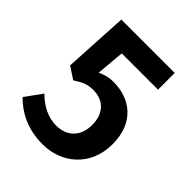

<svg xmlns="http://www.w3.org/2000/svg" viewBox="-209 -867 1007 1007"><g transform="rotate(45 294.5 -363.5)"><path d="M276 14C413 14 535 -81 535 -246C535 -407 431 -481 307 -481C273 -481 248 -474 218 -460L232 -617H501V-741H105L85 -381L152 -337C195 -365 219 -376 263 -376C338 -376 388 -328 388 -242C388 -155 334 -106 257 -106C188 -106 136 -140 94 -181L26 -87C81 -32 159 14 276 14Z"/></g></svg>

Font: DAIFUKU Sans JP
Style: Bold
Weight: 700
Designer: Original font ‘Source Han Sans JP’ : Ryoko NISHIZUKA  (kana, bopomofo & ideographs); Paul D. Hunt (Latin, Greek & Cyrill
Foundry: Daifuku
Version: Version 1.001